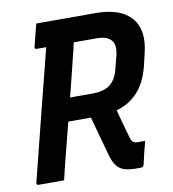

<svg xmlns="http://www.w3.org/2000/svg" viewBox="-80 -770 759 844"><g transform="rotate(-10 300.0 -348.0)"><path d="M139 0H26Q15 0 17 -11Q55 -161 90 -301.5Q125 -442 163 -590H121Q110 -590 113 -601Q119 -626 125.5 -650.5Q132 -675 138 -700H404Q514 -700 562 -644Q610 -588 584 -486L571 -431Q537 -296 420 -263Q428 -232 436.5 -201Q445 -170 454 -139Q459 -120 466.5 -114.5Q474 -109 487 -109H520Q513 -84 507 -58.5Q501 -33 495 -7Q492 4 481 4H459Q411 4 388 -12.5Q365 -29 353 -70Q340 -116 327.5 -161Q315 -206 303 -251H202Q193 -214 183 -176.5Q173 -139 163 -99Q156 -72 150 -47Q144 -22 139 0ZM259 -478Q251 -446 243.5 -415.5Q236 -385 228 -354H330Q377 -354 405 -374Q433 -394 445 -440L460 -498Q473 -549 450 -571Q431 -590 390 -590H286Q280 -561 272.5 -533Q265 -505 259 -478Z"/></g></svg>

Font: Recursive Sn Lnr St SmB
Style: Italic
Weight: 600
Italic angle: -15°
Version: Version 1.079;hotconv 1.0.112;makeotfexe 2.5.65598; ttfautoh